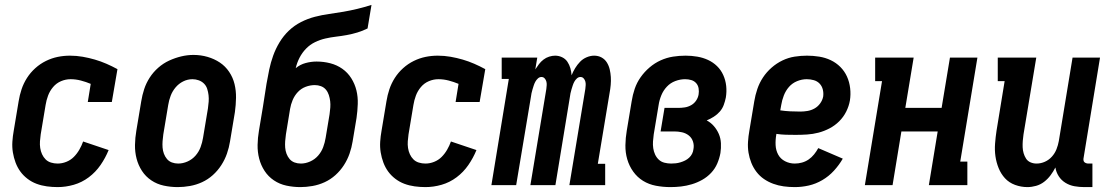

<svg xmlns="http://www.w3.org/2000/svg" viewBox="-20 -755 4540 783"><path d="M215 8Q193 8 171 5Q149 2 129 -5.5Q109 -13 92 -26Q75 -39 63 -55.5Q51 -72 43.5 -92Q36 -112 32.5 -133.5Q29 -155 30.5 -177.5Q32 -200 36 -222L56 -342Q60 -367 68 -391Q76 -415 90 -437Q104 -459 124 -477Q144 -495 167.5 -506.5Q191 -518 215.5 -523Q240 -528 265 -528Q292 -528 317.5 -523.5Q343 -519 367 -512Q391 -505 414 -495Q437 -485 459 -473L436 -339H338L350 -413Q331 -421 310 -426.5Q289 -432 268 -432Q248 -432 229 -424Q210 -416 196.5 -400Q183 -384 176 -365Q169 -346 166 -327L146 -207Q144 -193 143 -179Q142 -165 144 -151.5Q146 -138 151.5 -126Q157 -114 166 -105Q175 -96 188 -92Q201 -88 215 -88Q233 -88 250.5 -95Q268 -102 281 -115Q294 -128 303.5 -144.5Q313 -161 319 -178L423 -143Q410 -111 390 -82Q370 -53 342 -32Q314 -11 281 -1.5Q248 8 215 8Z M705 8Q676 8 648 2Q620 -4 597 -19.5Q574 -35 559 -58Q544 -81 537 -108Q530 -135 530.5 -164Q531 -193 536 -222L556 -342Q560 -367 568 -391.5Q576 -416 590.5 -438.5Q605 -461 625.5 -479Q646 -497 670 -508Q694 -519 719 -525Q744 -531 769 -531Q799 -531 826.5 -523Q854 -515 876.5 -500Q899 -485 914.5 -462Q930 -439 936.5 -412Q943 -385 942.5 -356Q942 -327 938 -298L918 -178Q914 -153 905.5 -128.5Q897 -104 882.5 -81.5Q868 -59 848 -41Q828 -23 804 -12Q780 -1 754.5 3.5Q729 8 705 8ZM707 -88Q726 -88 745 -96.5Q764 -105 777.5 -120.5Q791 -136 798 -155Q805 -174 808 -193L828 -313Q830 -327 831 -340.5Q832 -354 830.5 -367Q829 -380 825 -392.5Q821 -405 812 -414Q803 -423 790.5 -427.5Q778 -432 765 -432Q745 -432 727 -423Q709 -414 696 -398.5Q683 -383 676 -364.5Q669 -346 666 -327L646 -207Q644 -193 643 -179.5Q642 -166 643 -153Q644 -140 648.5 -128Q653 -116 661 -106.5Q669 -97 681 -92.5Q693 -88 707 -88Z M1205 8Q1176 8 1148 2Q1120 -4 1097 -19.5Q1074 -35 1059 -58Q1044 -81 1037 -108Q1030 -135 1030.5 -164Q1031 -193 1036 -222L1052 -318Q1056 -342 1059.5 -366Q1063 -390 1067 -414Q1072 -443 1078 -471.5Q1084 -500 1094 -528Q1104 -556 1120 -582.5Q1136 -609 1158 -630Q1180 -651 1207.5 -665Q1235 -679 1264 -686.5Q1293 -694 1322 -698Q1351 -702 1380 -707Q1409 -712 1438 -719Q1467 -726 1495 -735L1479 -639Q1459 -629 1437.5 -622.5Q1416 -616 1394 -612Q1372 -608 1350.5 -605.5Q1329 -603 1307 -598Q1285 -593 1264.5 -583Q1244 -573 1228 -556.5Q1212 -540 1201.5 -519.5Q1191 -499 1186 -477Q1204 -492 1226.5 -498Q1249 -504 1271 -504Q1300 -504 1327 -497Q1354 -490 1376 -474.5Q1398 -459 1412.5 -436Q1427 -413 1433.5 -386.5Q1440 -360 1439 -331Q1438 -302 1434 -274L1418 -178Q1414 -153 1405.5 -128.5Q1397 -104 1382.5 -81.5Q1368 -59 1348 -41Q1328 -23 1304 -12Q1280 -1 1254.5 3.5Q1229 8 1205 8ZM1207 -88Q1226 -88 1245 -96.5Q1264 -105 1277.5 -120.5Q1291 -136 1298 -155Q1305 -174 1308 -193L1324 -289Q1326 -303 1327 -316.5Q1328 -330 1326.5 -342.5Q1325 -355 1321 -367.5Q1317 -380 1309 -389.5Q1301 -399 1289 -403.5Q1277 -408 1264 -408Q1245 -408 1226.5 -401Q1208 -394 1194.5 -379.5Q1181 -365 1173.5 -347Q1166 -329 1163 -311L1146 -207Q1144 -193 1143 -179.5Q1142 -166 1143 -153Q1144 -140 1148.5 -128Q1153 -116 1161 -106.5Q1169 -97 1181 -92.5Q1193 -88 1207 -88Z M1715 8Q1693 8 1671 5Q1649 2 1629 -5.5Q1609 -13 1592 -26Q1575 -39 1563 -55.5Q1551 -72 1543.5 -92Q1536 -112 1532.5 -133.5Q1529 -155 1530.5 -177.5Q1532 -200 1536 -222L1556 -342Q1560 -367 1568 -391Q1576 -415 1590 -437Q1604 -459 1624 -477Q1644 -495 1667.5 -506.5Q1691 -518 1715.5 -523Q1740 -528 1765 -528Q1792 -528 1817.5 -523.5Q1843 -519 1867 -512Q1891 -505 1914 -495Q1937 -485 1959 -473L1936 -339H1838L1850 -413Q1831 -421 1810 -426.5Q1789 -432 1768 -432Q1748 -432 1729 -424Q1710 -416 1696.5 -400Q1683 -384 1676 -365Q1669 -346 1666 -327L1646 -207Q1644 -193 1643 -179Q1642 -165 1644 -151.5Q1646 -138 1651.5 -126Q1657 -114 1666 -105Q1675 -96 1688 -92Q1701 -88 1715 -88Q1733 -88 1750.5 -95Q1768 -102 1781 -115Q1794 -128 1803.5 -144.5Q1813 -161 1819 -178L1923 -143Q1910 -111 1890 -82Q1870 -53 1842 -32Q1814 -11 1781 -1.5Q1748 8 1715 8Z M1984 0 2055 -433H2026V-520H2171L2163 -472Q2170 -483 2178 -493.5Q2186 -504 2196.5 -512Q2207 -520 2219.5 -524Q2232 -528 2244 -528Q2244 -528 2244 -528Q2244 -528 2244 -528Q2259 -528 2272.5 -521.5Q2286 -515 2294 -503Q2302 -491 2306 -477Q2310 -463 2311 -448Q2317 -463 2325.5 -477Q2334 -491 2345.5 -503Q2357 -515 2372.5 -521.5Q2388 -528 2403 -528Q2403 -528 2403 -528Q2403 -528 2403 -528Q2420 -528 2433.5 -520.5Q2447 -513 2455 -500Q2463 -487 2466.5 -472Q2470 -457 2471 -441Q2472 -425 2470.5 -408.5Q2469 -392 2466 -376L2418 -87H2448V0H2302L2367 -392Q2368 -400 2368.5 -408Q2369 -416 2367 -423Q2365 -430 2360 -435.5Q2355 -441 2347 -441Q2339 -441 2332.5 -435Q2326 -429 2322 -421.5Q2318 -414 2315.5 -406Q2313 -398 2310.5 -390Q2308 -382 2306.5 -374.5Q2305 -367 2304 -359L2245 0H2143L2208 -392Q2209 -400 2209.5 -408Q2210 -416 2208 -423Q2206 -430 2201 -435.5Q2196 -441 2188 -441Q2180 -441 2173.5 -435Q2167 -429 2163 -421.5Q2159 -414 2156.5 -406Q2154 -398 2151.5 -390Q2149 -382 2147.5 -374.5Q2146 -367 2145 -359L2085 0Z M2714 8Q2684 8 2655 2.5Q2626 -3 2602.5 -17.5Q2579 -32 2562.5 -55Q2546 -78 2538 -105.5Q2530 -133 2530.5 -163Q2531 -193 2536 -222L2556 -342Q2560 -368 2568.5 -393Q2577 -418 2592.5 -440Q2608 -462 2629 -480Q2650 -498 2674.5 -509Q2699 -520 2724.5 -524Q2750 -528 2776 -528Q2800 -528 2823.5 -524Q2847 -520 2867.5 -510.5Q2888 -501 2904 -485.5Q2920 -470 2929.5 -449Q2939 -428 2941.5 -404.5Q2944 -381 2940 -357Q2937 -342 2931.5 -327Q2926 -312 2915.5 -300Q2905 -288 2891 -279Q2877 -270 2862 -264Q2879 -255 2891.5 -240.5Q2904 -226 2911.5 -208.5Q2919 -191 2920 -171Q2921 -151 2918 -131Q2914 -109 2905 -88Q2896 -67 2880 -50Q2864 -33 2843.5 -21.5Q2823 -10 2801 -3.5Q2779 3 2757.5 5.5Q2736 8 2714 8ZM2717 -88Q2726 -88 2735.5 -89Q2745 -90 2755 -93Q2765 -96 2774 -100.5Q2783 -105 2790.5 -112Q2798 -119 2802.5 -128Q2807 -137 2808 -147Q2811 -163 2806 -178Q2801 -193 2789 -202.5Q2777 -212 2761.5 -215.5Q2746 -219 2730 -219H2674L2690 -315H2746Q2759 -315 2772.5 -317Q2786 -319 2798.5 -326Q2811 -333 2819 -345Q2827 -357 2829 -370Q2831 -382 2829 -394.5Q2827 -407 2819 -416Q2811 -425 2799 -428.5Q2787 -432 2774 -432Q2754 -432 2734 -424.5Q2714 -417 2699.5 -401.5Q2685 -386 2677 -366.5Q2669 -347 2666 -327L2646 -207Q2644 -193 2643 -178.5Q2642 -164 2644 -150.5Q2646 -137 2651.5 -125Q2657 -113 2666.5 -104Q2676 -95 2689.5 -91.5Q2703 -88 2717 -88Z M3221 8Q3198 8 3176 5Q3154 2 3133.5 -5.5Q3113 -13 3095.5 -25Q3078 -37 3065 -54Q3052 -71 3044 -91Q3036 -111 3032.5 -132.5Q3029 -154 3030.5 -177Q3032 -200 3036 -222L3056 -342Q3060 -367 3068.5 -392Q3077 -417 3091.5 -439Q3106 -461 3126.5 -479Q3147 -497 3171 -508.5Q3195 -520 3220.5 -524Q3246 -528 3271 -528Q3296 -528 3321 -524Q3346 -520 3368 -509.5Q3390 -499 3407 -482Q3424 -465 3434 -443Q3444 -421 3447 -395.5Q3450 -370 3446 -345Q3442 -322 3431 -300Q3420 -278 3402.5 -260.5Q3385 -243 3363 -231.5Q3341 -220 3318 -214Q3295 -208 3271.5 -206.5Q3248 -205 3225 -205Q3205 -205 3185.5 -205.5Q3166 -206 3146 -209V-207Q3142 -185 3143 -163.5Q3144 -142 3153.5 -124.5Q3163 -107 3181.5 -97.5Q3200 -88 3221 -88Q3236 -88 3250.5 -92Q3265 -96 3277.5 -104.5Q3290 -113 3300 -125.5Q3310 -138 3317 -151L3417 -108Q3402 -82 3381 -59Q3360 -36 3333.5 -20.5Q3307 -5 3278.5 1.5Q3250 8 3221 8ZM3244 -300Q3258 -300 3273 -302.5Q3288 -305 3301.5 -312.5Q3315 -320 3324.5 -333Q3334 -346 3337 -361Q3339 -376 3335.5 -390Q3332 -404 3322.5 -414Q3313 -424 3299 -428Q3285 -432 3270 -432Q3250 -432 3230.5 -424Q3211 -416 3197.5 -400.5Q3184 -385 3176.5 -365.5Q3169 -346 3166 -327L3162 -305Q3162 -305 3162 -305Q3162 -305 3162 -305Q3182 -302 3202.5 -301Q3223 -300 3244 -300Z M3507 0 3577 -424H3549V-520H3706L3672 -315H3820L3854 -520H3966L3896 -96H3925V0H3768L3804 -219H3656L3620 0Z M4170 8Q4144 8 4119.5 -1Q4095 -10 4078.5 -28Q4062 -46 4052.5 -69.5Q4043 -93 4039.5 -118Q4036 -143 4038 -169.5Q4040 -196 4044 -222L4077 -424H4049V-520H4206L4154 -207Q4152 -194 4151 -180.5Q4150 -167 4150.5 -154.5Q4151 -142 4154.5 -130Q4158 -118 4164.5 -108Q4171 -98 4182.5 -93Q4194 -88 4207 -88Q4225 -88 4241.5 -95.5Q4258 -103 4270 -116.5Q4282 -130 4288.5 -146.5Q4295 -163 4298 -180L4354 -520H4466L4399 -111Q4398 -107 4398.5 -102Q4399 -97 4402 -94Q4405 -91 4409.5 -89.5Q4414 -88 4418 -88H4435V8H4402Q4382 8 4362 4.5Q4342 1 4325 -9.5Q4308 -20 4297.5 -36.5Q4287 -53 4284 -72Q4276 -56 4264.5 -40.5Q4253 -25 4238 -13.5Q4223 -2 4205 3Q4187 8 4170 8Z"/></svg>

Font: Iosevka Gothic
Style: Bold Italic
Weight: 700
Italic angle: -9°
Monospace: yes
Designer: Belleve Invis
Foundry: Belleve Invis
Version: Version 15.5.1; ttfautohint (v1.8.4)